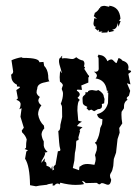

<svg xmlns="http://www.w3.org/2000/svg" viewBox="-20 -651 484 677"><path d="M106.9 5.9 85.9 2Q85 -66.4 68.4 -91.3L72.8 -116.7L78.6 -121.1L66.9 -125.5L71.8 -129.9Q71.8 -148.9 74.2 -159.2Q70.3 -172.9 58.1 -184.1L56.6 -190.4L64 -200.7L52.2 -239.3L56.2 -269.5L47.9 -265.6Q52.7 -274.4 52.7 -285.2Q50.8 -295.4 37.6 -298.8L43 -304.2L37.6 -333.5Q50.3 -340.8 50.3 -343.8Q50.3 -346.2 39.6 -346.2L40 -352.1Q20.5 -361.3 20 -381.3L19 -387.7Q26.4 -391.6 26.4 -398.9L20.5 -438.5Q36.6 -445.8 56.2 -449.2Q56.6 -446.8 63.5 -446.8Q118.7 -446.8 118.7 -431.6L133.3 -432.6L135.7 -418.9Q147.9 -406.7 149.9 -385.3Q149.9 -364.7 155.3 -364.7L139.2 -360.8Q111.3 -356 111.3 -338.4Q108.9 -332 108.9 -324.2Q110.8 -315.4 120.6 -309.1Q115.2 -302.2 115.2 -295.9Q116.7 -285.6 126 -279.8Q114.3 -264.2 114.3 -248Q118.2 -223.6 134.8 -208L136.2 -198.2Q126.5 -188 126.5 -176.3Q128.4 -162.1 134.3 -152.8V-137.2Q136.2 -125 147.9 -115.2L136.7 -112.3L139.2 -110.8Q139.2 -103.5 127 -84.5L126 -76.7L138.2 -92.8L137.2 -81.1Q142.1 -81.1 143.6 -74.2L144 -66.4Q158.2 -63 160.2 -53.7L164.1 -66.9L165.5 -49.8L170.9 -54.2Q168.5 -58.1 168.5 -60.1Q168.5 -64.9 175.8 -70.3L184.1 -117.7L187.5 -118.2Q192.9 -118.2 192.9 -123Q189.5 -134.8 188.5 -149.7Q187.5 -164.6 185.5 -189.5Q192.9 -189.9 192.9 -210.9L199.2 -238.8L198.7 -272Q198.7 -278.8 194.3 -285.2Q202.1 -304.2 202.1 -320.8Q202.1 -327.1 200 -330.8Q197.8 -334.5 197.8 -338.9L201.7 -350.1Q201.7 -355.5 191.4 -363.3L190.4 -378.9L191.9 -402.3Q193.8 -396.5 198.2 -393.1L194.3 -407.7Q188 -426.3 188 -436Q188 -449.2 198.2 -449.2L194.8 -450.2L199.2 -454.6L198.7 -444.8Q203.1 -445.8 208.5 -445.8Q215.3 -445.8 222.9 -444.3Q230.5 -442.9 235.4 -442.9Q240.7 -442.9 249 -449.2Q260.3 -439.5 272.9 -437.5Q277.8 -433.6 277.8 -425.8L275.9 -415L279.3 -416V-410.2L276.4 -409.2L292 -384.8H293.9V-378.9H291.5V-359.9Q281.2 -356 266.6 -349.6L269 -334Q258.3 -335 254.4 -335Q251 -335 251 -331.1Q261.2 -325.2 261.2 -317.9Q261.2 -313 253.4 -306.2L261.7 -298.3Q252.9 -294.4 252.9 -261.2L255.9 -225.6L269 -221.7Q257.8 -216.8 251.5 -206.5L271 -202.6Q260.3 -194.3 260.3 -190.9L262.7 -189.9L256.3 -166.5Q257.3 -163.1 257.3 -160.6Q257.3 -156.2 252.9 -156.2Q248.5 -156.2 248.5 -147.5Q248.5 -129.4 244.1 -111.8L242.2 -85L236.8 -58.6L258.8 -50.8Q259.8 -55.7 259.8 -60.3Q259.8 -64.9 264.2 -64.9Q272 -72.8 288.6 -72.8Q295.4 -72.8 313 -69.8Q317.4 -83.5 317.4 -89.4Q317.4 -96.7 314.9 -104L320.8 -121.1Q321.8 -126.5 321.8 -130.9Q321.8 -142.6 315.4 -146L314.5 -148.9Q319.8 -148.9 320.8 -154.8Q330.6 -171.4 333.5 -199.7L339.8 -213.4L341.3 -230.5Q324.7 -233.4 322.3 -248.5Q352.5 -255.9 360.8 -287.6L361.8 -323.7L357.4 -326.2L362.3 -330.6L356.9 -331.1Q352.1 -369.6 316.9 -374.5Q321.3 -378.4 321.8 -383.8Q321.8 -391.1 311 -398.4L315.9 -397.9Q326.7 -397.9 328.1 -407.2L327.6 -444.3Q327.6 -447.8 324.2 -452.6L329.6 -460.4V-457Q349.6 -457 358.9 -435.1Q365.7 -441.4 373 -441.4Q377.4 -440.9 382.1 -435.1Q386.7 -429.2 391.1 -428.7L397.9 -446.3Q406.2 -444.8 412.1 -437Q433.1 -431.2 433.1 -412.6Q432.1 -409.7 432.1 -403.8Q442.4 -402.8 442.4 -399.4Q441.9 -396.5 432.6 -390.6L439.9 -353.5L427.7 -357.4L439 -330.6L434.6 -313.5Q427.2 -308.6 426.8 -304.7Q426.8 -300.8 430.2 -299.3Q419.4 -293.5 417.5 -280.8L417 -269L408.7 -256.8Q408.2 -252 408.2 -246.6Q408.2 -232.4 411.1 -215.8L400.4 -199.7L401.9 -183.1L394.5 -160.6L389.2 -112.8L381.3 -90.3L379.4 -65.9Q376.5 -48.8 372.1 -43Q367.7 -37.1 367.7 -31.7Q367.7 -25.4 372.1 -17.1Q370.1 0.5 360.4 0.5Q357.4 0.5 350.6 -2.4Q343.8 -5.4 339.4 -5.4Q336.4 -5.4 334.7 -3.2Q333 -1 329.1 -1L320.8 -6.3L282.2 -5.4Q275.9 -12.7 269 -13.2L276.4 -2Q265.6 1 247.1 1Q222.2 1 192.9 -6.8L189.5 -0.5Q187.5 -3.9 183.1 -3.9Q177.2 -3.9 171.9 2.9L165.5 3.4L166 -4.4Q147.9 -2 145.5 0.5Q111.8 3.9 106.9 5.9ZM312 -258.8 301.8 -264.6 293.5 -261.2 284.7 -270 288.1 -272.9Q288.1 -274.4 285.4 -275.6Q282.7 -276.9 279.8 -278.3Q276.9 -279.8 274.2 -282.7Q271.5 -285.6 271.5 -291.7Q271.5 -297.9 271 -304.2Q271 -310.5 276.4 -314.5Q281.7 -318.4 281.7 -320.8L280.3 -325.2Q291 -325.2 291 -327.6L290 -329.6Q296.4 -333.5 304.7 -333.5L319.3 -331.1L327.1 -333.5Q345.7 -321.8 345.7 -311.5L348.6 -301.8L347.2 -286.6L338.9 -284.2L339.8 -277.8Q339.8 -266.1 325.2 -266.1ZM365.2 -627V-630.9Q401.4 -627 404.8 -585.4L399.9 -577.6L405.3 -576.7L397.9 -556.6L395 -569.8Q392.6 -546.9 375.5 -546.9L383.3 -542L364.7 -537.6L361.3 -544.4L358.4 -536.6L336.9 -535.6L341.3 -540L328.1 -539.1L329.1 -546.9L324.2 -543L314 -552.2L319.3 -556.2Q309.6 -556.2 309.6 -568.8L312.5 -586.9L322.3 -584.5L310.5 -594.2Q312 -595.7 314.5 -606Q316.9 -606 323 -612.1Q329.1 -618.2 330.6 -622.6L334.5 -622.1L332.5 -625.5Q338.9 -630.4 349.1 -630.4Z"/></svg>

Font: Truetypewriter PolyglOTT
Style: Regular
Weight: 400
Designer: Sergey Beatoff a.k.a. Sam_T
Version: Version 3.76